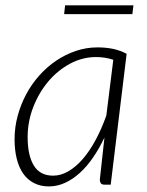

<svg xmlns="http://www.w3.org/2000/svg" viewBox="-20 -678 538 705"><path d="M33.5 0ZM386.5 0H363.5Q353.5 0 350 -5.5Q346.5 -11 346.5 -18L363.5 -173Q344.5 -133 321.8 -99.8Q299 -66.5 273 -43Q247 -19.5 218.5 -6.5Q190 6.5 159.5 6.5Q128.5 6.5 104.8 -5.8Q81 -18 65.2 -40.5Q49.5 -63 41.5 -95Q33.5 -127 33.5 -167Q33.5 -210.5 44.8 -252.2Q56 -294 76 -331.5Q96 -369 124 -400.5Q152 -432 186 -455Q220 -478 258.5 -491Q297 -504 338 -504Q367.5 -504 393.8 -498.8Q420 -493.5 445 -480.5ZM175 -33Q203.5 -33 231 -49Q258.5 -65 283.8 -94Q309 -123 331 -163.8Q353 -204.5 370.5 -254L396 -458.5Q366.5 -468.5 332.5 -468.5Q282.5 -468.5 237 -444Q191.5 -419.5 157 -378.5Q122.5 -337.5 102 -284.5Q81.5 -231.5 81.5 -174.5Q81.5 -107.5 104.2 -70.2Q127 -33 175 -33ZM219 -658.5H470L466 -626H215.5Z"/></svg>

Font: Lato Light
Style: Italic
Weight: 300
Italic angle: -7°
Designer: Lukasz Dziedzic
Foundry: tyPoland Lukasz Dziedzic
Version: Version 2.007; 2014-02-27